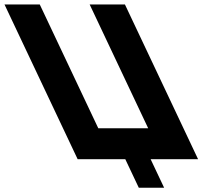

<svg xmlns="http://www.w3.org/2000/svg" viewBox="-277 -722 993 870"><path d="M394.5 -140.7H168.4L-96.8 -701.7H-256.6L74.9 -0.5H234.7H290.8L351.9 128.7H466.7L405.6 -0.5H460.8H620.6L289.1 -701.7H129.3Z"/></svg>

Font: Hussar
Style: BdOpOblFive
Weight: 700
Foundry: Cannot Into Space Fonts
Version: Version 2.00